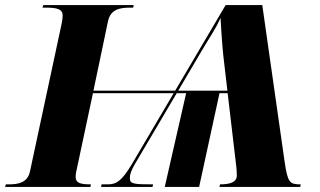

<svg xmlns="http://www.w3.org/2000/svg" viewBox="-44 -734 1255 754"><path d="M-24 0H311L313 -10C274 -10 253 -14 253 -40C253 -52 257 -67 262 -91L321 -368H638L473 -88C435 -25 414 -10 380 -10H355L353 0H555L557 -10C485 -10 466 -11 466 -33C466 -47 468 -61 493 -102L650 -368H687L603 0H738L818 -368H850L884 -79C885 -68 886 -58 886 -45C886 -19 861 -10 820 -10L818 0H1135L1137 -10C1094 -10 1086 -16 1074 -97L986 -714H842L644 -378H323L380 -650C390 -697 425 -704 467 -704H479L481 -714H126L123 -704H135C175 -704 202 -700 202 -674C202 -669 202 -659 197 -636L74 -62C65 -17 29 -10 -9 -10H-21ZM656 -378 746 -531C780 -589 806 -625 822 -664C825 -616 827 -574 833 -515L849 -378Z"/></svg>

Font: Noto Serif Display SemiCondensed Black
Style: Italic
Weight: 900
Width: 4
Italic angle: -12°
Designer: Monotype Design Team
Foundry: Monotype Imaging Inc.
Version: Version 2.009